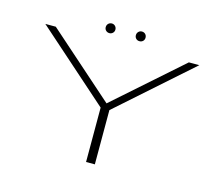

<svg xmlns="http://www.w3.org/2000/svg" viewBox="-107 -913 1219 1055"><g transform="rotate(15 502.0 -386.0)"><path d="M464.5 0H514.5V-308.5L928 -675H868.5L490 -340.5H489.5L111.5 -675H52L464.5 -309.5ZM405 -717Q416 -717 424 -724.8Q432 -732.5 432 -744Q432 -756 424 -764Q416 -772 405 -772Q393 -772 385 -764Q377 -756 377 -744Q377 -732.5 385 -724.8Q393 -717 405 -717ZM575.5 -717Q588 -717 595.8 -724.8Q603.5 -732.5 603.5 -744Q603.5 -756 595.8 -764Q588 -772 575.5 -772Q564.5 -772 556.5 -764Q548.5 -756 548.5 -744Q548.5 -732.5 556.2 -724.8Q564 -717 575.5 -717Z"/></g></svg>

Font: Anybody ExtraExpanded ExtraLight
Style: Regular
Weight: 250
Width: 8
Version: Version 1.113;gftools[0.9.25]